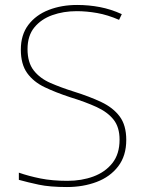

<svg xmlns="http://www.w3.org/2000/svg" viewBox="-20 -744 583 774"><path d="M489 -180Q489 -116 456.5 -73.5Q424 -31 369.5 -10.5Q315 10 250 10Q181 10 136.5 0.5Q92 -9 56 -19V-48Q96 -34 143.5 -24.5Q191 -15 252 -15Q309 -15 356.5 -32.5Q404 -50 433 -86.5Q462 -123 462 -181Q462 -231 438 -261.5Q414 -292 369.5 -312.5Q325 -333 263 -352Q205 -371 160 -392.5Q115 -414 89.5 -449.5Q64 -485 64 -544Q64 -604 94.5 -644Q125 -684 176.5 -704Q228 -724 291 -724Q338 -724 382.5 -715.5Q427 -707 471 -687L460 -664Q414 -684 371.5 -691.5Q329 -699 289 -699Q236 -699 191 -683Q146 -667 118.5 -633.5Q91 -600 91 -546Q91 -492 116 -460Q141 -428 183.5 -409.5Q226 -391 277 -375Q341 -355 388.5 -332.5Q436 -310 462.5 -274.5Q489 -239 489 -180Z"/></svg>

Font: Noto Sans Oriya Thin
Style: Regular
Weight: 100
Designer: Amélie Bonet and Sol Matas
Foundry: Google LLC
Version: Version 2.006; ttfautohint (v1.8.4.7-5d5b)